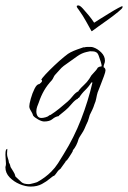

<svg xmlns="http://www.w3.org/2000/svg" viewBox="-91 -440 472 708"><path d="M198 -420Q204 -420 214.5 -408.5Q225 -397 236.5 -383Q248 -369 255 -358Q256 -355 259 -358Q263 -361 278.5 -370.5Q294 -380 312.5 -391.5Q331 -403 345 -410.5Q359 -418 360 -417Q362 -416 361 -414Q360 -412 360 -411Q359 -408 344.5 -396Q330 -384 310 -369.5Q290 -355 272 -342.5Q254 -330 248 -325Q246 -325 246 -326Q237 -342 226 -362Q215 -382 200 -403Q197 -407 194.5 -410.5Q192 -414 192 -417Q192 -420 198 -420ZM22 248Q3 248 -18.5 239Q-40 230 -55.5 214Q-71 198 -71 177V176Q-70 174 -69.5 169.5Q-69 165 -69 164Q-69 156 -70 147.5Q-71 139 -71 131Q-71 126 -70.5 120Q-70 114 -67 110L-64 109Q-64 113 -64.5 117.5Q-65 122 -65 127Q-65 135 -62 143Q-59 151 -58 160Q-55 164 -54 168Q-53 172 -52 176Q-47 185 -41.5 193Q-36 201 -34 211Q-20 224 -12 231.5Q-4 239 16 239Q20 239 33 235.5Q46 232 47 231Q76 215 98 193Q112 179 123 162Q134 145 144 128Q182 67 208 0Q234 -67 250 -136H246Q236 -120 223 -107.5Q210 -95 200 -79H197L196 -76Q186 -72 173 -56.5Q160 -41 150 -33L128 -15Q126 -15 126 -12Q113 -10 102.5 -1Q92 8 72 8Q63 8 49.5 0.5Q36 -7 31 -14Q30 -17 29 -20Q28 -23 26 -26Q23 -31 20 -36.5Q17 -42 17 -48Q17 -56 22.5 -76Q28 -96 36.5 -113Q45 -130 54 -130Q56 -132 60 -135Q64 -138 64 -142Q64 -143 63.5 -143.5Q63 -144 63 -145H61Q63 -151 77 -166Q91 -181 109.5 -198.5Q128 -216 145 -230Q162 -244 169 -247Q181 -253 193.5 -257.5Q206 -262 218 -266V-265Q226 -267 231 -267Q237 -267 243 -267Q249 -267 254 -265Q269 -260 282.5 -246.5Q296 -233 296 -216Q296 -210 293.5 -204.5Q291 -199 291 -192Q298 -189 298 -180Q298 -175 292 -158.5Q286 -142 279 -124.5Q272 -107 269 -99Q266 -89 264 -77.5Q262 -66 257 -55Q254 -45 249.5 -35.5Q245 -26 240 -16Q238 -10 236.5 -4Q235 2 233 7Q230 14 226.5 21Q223 28 220 36Q217 43 209 55Q201 67 199 72Q192 98 177 115H178Q178 117 173 125Q168 133 162.5 141.5Q157 150 155 152Q151 152 151 156Q150 158 143 167Q136 176 135 178Q134 181 131 183Q128 185 126 187Q122 191 118 197Q114 203 109 208Q104 209 92.5 219Q81 229 63.5 238.5Q46 248 22 248ZM62 -5Q68 -5 77 -7.5Q86 -10 90 -14Q91 -14 92 -15.5Q93 -17 94 -16H95Q112 -27 127.5 -39.5Q143 -52 159 -66Q168 -74 177.5 -86Q187 -98 197 -103L199 -104V-106Q208 -117 219 -127Q230 -137 238 -149Q240 -152 242 -155.5Q244 -159 246 -162L264 -182L270 -191Q276 -195 282 -195Q283 -196 284 -196Q284 -201 280.5 -212.5Q277 -224 273 -234.5Q269 -245 264 -247Q260 -250 253 -250.5Q246 -251 241 -251L227 -248Q210 -244 194.5 -233Q179 -222 165 -212L144 -197Q135 -190 128 -181.5Q121 -173 113 -165Q109 -161 106.5 -155Q104 -149 100 -144Q83 -126 71.5 -106Q60 -86 52 -62Q49 -55 46 -46.5Q43 -38 43 -29Q43 -19 47.5 -12Q52 -5 62 -5Z"/></svg>

Font: Qwitcher Grypen
Style: Regular
Weight: 400
Designer: Robert E. Leuschke
Foundry: Robert E. Leuschke
Version: Version 1.100; ttfautohint (v1.8.3)